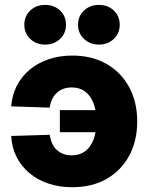

<svg xmlns="http://www.w3.org/2000/svg" viewBox="-20 -763 615 794"><path d="M278.8 11.2Q224.6 11.2 179.4 -4.2Q134.3 -19.5 100.8 -47.9Q67.4 -76.2 48.1 -114.7Q28.8 -153.3 26.4 -200.7L185.5 -205.6Q188.5 -186 195.6 -170.2Q202.6 -154.3 214.4 -143.3Q226.1 -132.3 241.7 -126.5Q257.3 -120.6 276.9 -120.6Q309.6 -120.6 332.3 -137.7Q355 -154.8 366.9 -186.3Q378.9 -217.8 378.9 -260.7Q378.9 -304.2 366.9 -335.7Q355 -367.2 332.3 -384.3Q309.6 -401.4 276.9 -401.4Q257.3 -401.4 241.7 -395.5Q226.1 -389.6 214.4 -378.7Q202.6 -367.7 195.3 -352.3Q188 -336.9 185.5 -317.9L26.4 -323.2Q29.8 -370.1 49.6 -408.4Q69.3 -446.8 102.5 -474.6Q135.7 -502.4 180.7 -517.8Q225.6 -533.2 278.8 -533.2Q359.9 -533.2 420.2 -498.8Q480.5 -464.4 513.9 -403.1Q547.4 -341.8 547.4 -260.7Q547.4 -179.7 513.9 -118.4Q480.5 -57.1 420.4 -22.9Q360.4 11.2 278.8 11.2ZM388.7 -216.3H227.5V-307.6H388.7ZM389.2 -578.6Q352.1 -578.6 327.4 -602.1Q302.7 -625.5 302.7 -660.6Q302.7 -696.3 327.4 -719.5Q352.1 -742.7 389.2 -742.7Q426.3 -742.7 450.7 -719.5Q475.1 -696.3 475.1 -660.6Q475.1 -625.5 450.7 -602.1Q426.3 -578.6 389.2 -578.6ZM167 -578.6Q129.4 -578.6 105 -602.1Q80.6 -625.5 80.6 -660.6Q80.6 -696.3 105 -719.5Q129.4 -742.7 167 -742.7Q204.1 -742.7 228.5 -719.5Q252.9 -696.3 252.9 -660.6Q252.9 -625.5 228.5 -602.1Q204.1 -578.6 167 -578.6Z"/></svg>

Font: Inter 28pt ExtraBold
Style: Regular
Weight: 800
Designer: Rasmus Andersson
Foundry: rsms
Version: Version 4.001;git-66647c0bb